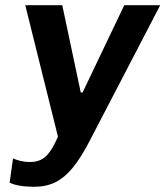

<svg xmlns="http://www.w3.org/2000/svg" viewBox="-20 -531 640 737"><path d="M112 186Q82 186 57 182Q32 178 17 170L30 77Q40 82 58 86.5Q76 91 94 91Q123 91 143 79Q163 67 180.5 37.5Q198 8 217 -43L216 48L77 -511H219L290 -176H297L457 -511H595L323 12Q291 74 259.5 112.5Q228 151 192.5 168.5Q157 186 112 186Z"/></svg>

Font: Chivo Mono SemiBold
Style: Italic
Weight: 600
Italic angle: -8.05°
Monospace: yes
Version: Version 1.008